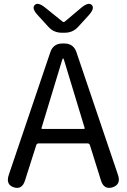

<svg xmlns="http://www.w3.org/2000/svg" viewBox="-20 -956 647 980"><path d="M50 0Q8 -14 25 -64L237 -690Q252 -734 299 -734H308Q355 -734 370 -690L582 -64Q599 -15 555 0Q510 14 495 -36L439 -215Q436 -224 427 -224H177Q168 -224 165 -215L108 -36Q93 14 50 0ZM192 -303Q191 -298 196 -298H408Q413 -298 412 -303L307 -649Q304 -658 302 -658Q300 -658 297 -649ZM295 -789Q255 -789 228 -818L175 -876Q140 -913 157 -930Q173 -948 212 -916L299 -846Q305 -841 311 -846L393 -915Q432 -948 449 -930Q465 -913 431 -876L378 -818Q351 -789 311 -789Z"/></svg>

Font: Resource Han Rounded HK
Style: Regular
Weight: 400
Designer: Cyano Hao (round all glyphs); Ryoko NISHIZUKA  (kana, bopomofo & ideographs); Paul D. Hunt (Latin, Greek & Cyrillic); Sa
Foundry: Cyano Hao
Version: 0.990